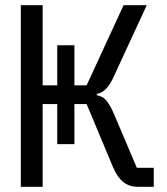

<svg xmlns="http://www.w3.org/2000/svg" viewBox="-20 -718 640 738"><path d="M200 -318H144V0H60V-698H144V-390H200V-544H266V-390H313L455 -698H544L417 -423Q402 -390 386 -375Q370 -360 352 -357V-352Q363 -350 372 -345.5Q381 -341 388.5 -332Q396 -323 404 -309Q412 -295 421 -273L506 -73H571V0H508Q478 0 455 -17.5Q432 -35 415 -74L313 -318H266V-164H200Z"/></svg>

Font: PlemolJP35 Console
Style: Regular
Weight: 400
Version: v2.0.3; ttfautohint (v1.8.4.7-5d5b-dirty) -l 6 -r 45 -G 200 